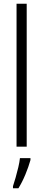

<svg xmlns="http://www.w3.org/2000/svg" viewBox="-20 -780 229 1021"><path d="M122 0H68V-760H122ZM142 71Q132 107 115 148Q98 189 78 221H49V210Q55 192 63 164.5Q71 137 77.5 109Q84 81 86 61H142Z"/></svg>

Font: Noto Sans Hebrew ExtraCondensed Light
Style: Regular
Weight: 300
Width: 2
Designer: Monotype Design Team
Foundry: Monotype Imaging Inc.
Version: Version 2.004; ttfautohint (v1.8.4.7-5d5b)